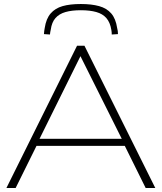

<svg xmlns="http://www.w3.org/2000/svg" viewBox="-20 -937 807 957"><path d="M12 0 364 -709H401L754 0H706L602 -210H162L58 0ZM177 -245H587L381 -657ZM383 -917Q436 -917 474 -906.5Q512 -896 534.5 -870Q557 -844 564 -797Q566 -790 567 -782.5Q568 -775 568 -767L537 -765Q537 -771 536.5 -777Q536 -783 535 -788Q529 -825 510.5 -846.5Q492 -868 460 -877Q428 -886 383 -886Q338 -886 306.5 -877Q275 -868 256.5 -847Q238 -826 233 -789Q231 -783 230.5 -777Q230 -771 229 -765L199 -767Q199 -775 200.5 -783Q202 -791 203 -798Q210 -844 232.5 -870Q255 -896 292 -906.5Q329 -917 383 -917Z"/></svg>

Font: Georama Expanded ExtraLight
Style: Regular
Weight: 250
Width: 7
Designer: Jean-Baptiste Levee
Foundry: Production Type
Version: Version 1.001